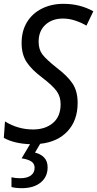

<svg xmlns="http://www.w3.org/2000/svg" viewBox="-22 -744 508 1004"><path d="M180 -526Q180 -485 200 -459Q220 -433 274 -390Q331 -347 357.5 -307Q384 -267 384 -206Q384 -115 332 -58.5Q280 -2 188 8L161 54Q191 61 209 80Q227 99 227 131Q227 181 190.5 210.5Q154 240 92 240Q60 240 38 234V183Q58 188 83 188Q120 188 139.5 173.5Q159 159 159 133Q159 112 142 100.5Q125 89 91 84L135 10Q52 7 -2 -23L4 -109Q72 -67 151 -67Q215 -67 255 -101Q295 -135 295 -199Q295 -238 275 -266.5Q255 -295 199 -338Q144 -379 117.5 -419Q91 -459 91 -519Q91 -582 119 -628Q147 -674 197 -699Q247 -724 310 -724Q396 -724 466 -685L430 -610Q403 -626 371 -636.5Q339 -647 307 -647Q251 -647 215.5 -614.5Q180 -582 180 -526Z"/></svg>

Font: Noto Sans UI Narrow
Style: Italic
Weight: 400
Width: 4
Italic angle: -12°
Designer: Monotype Design Team
Foundry: Monotype Imaging Inc.
Version: Version 1.001